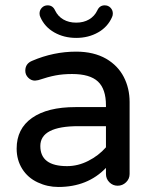

<svg xmlns="http://www.w3.org/2000/svg" viewBox="-20 -707 589 737"><path d="M125 -6.8Q86.9 -24.4 65.4 -58.6Q43.9 -92.8 43.9 -136.7Q43.9 -212.9 103 -254.4Q162.1 -295.9 269.5 -295.9H386.7V-302.7Q386.7 -365.2 356 -394Q325.2 -422.9 256.8 -422.9Q221.7 -422.9 193.4 -417.5Q165 -412.1 127 -399.4L114.3 -397.5Q99.6 -397.5 88.4 -408.7Q77.1 -419.9 77.1 -435.5Q77.1 -462.9 103.5 -473.6Q185.5 -508.8 272.5 -508.8Q339.8 -508.8 387.7 -481.4Q432.6 -455.1 455.1 -411.6Q477.5 -368.2 477.5 -315.4V-39.1Q477.5 -20.5 463.9 -7.3Q450.2 5.9 431.6 5.9Q413.1 5.9 399.9 -7.3Q386.7 -20.5 386.7 -39.1V-62.5Q316.4 10.7 204.1 10.7Q162.1 10.7 125 -6.8ZM163.1 -686.5Q182.6 -686.5 191.4 -667Q202.1 -644.5 223.1 -632.3Q244.1 -620.1 272.5 -620.1Q300.8 -620.1 321.8 -632.3Q342.8 -644.5 353.5 -667Q362.3 -686.5 381.8 -686.5Q395.5 -686.5 404.3 -677.2Q413.1 -668 413.1 -655.3Q413.1 -647.5 410.2 -641.6Q393.6 -603.5 356.4 -582.5Q319.3 -561.5 272.5 -561.5Q225.6 -561.5 188.5 -582.5Q151.4 -603.5 134.8 -641.6Q131.8 -647.5 131.8 -655.3Q131.8 -668 140.6 -677.2Q149.4 -686.5 163.1 -686.5ZM237.3 -69.3Q279.3 -69.3 318.8 -89.4Q358.4 -109.4 386.7 -141.6V-222.7H281.2Q134.8 -222.7 134.8 -146.5Q134.8 -69.3 237.3 -69.3Z"/></svg>

Font: jf-openhuninn-2.0
Style: Regular
Weight: 400
Designer: [Kosugi Maru]
Designed by MOTOYA      

[Varela Round]
Joe Prince (Latin component); Avraham Cornfeld (Hebrew component)
Foundry: justfont CO.,LTD.
Version: 2.0